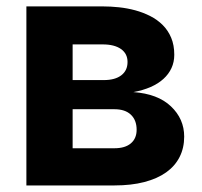

<svg xmlns="http://www.w3.org/2000/svg" viewBox="-20 -565 616 585"><path d="M293 -545.5Q317.1 -545.5 342.5 -542.8Q367.9 -540.1 392 -533.6Q416.2 -527 437.9 -516Q459.5 -505 475.9 -488.6Q492.2 -472.3 501.6 -449.9Q511 -427.6 511 -398.1Q511 -376.1 502.5 -357.6Q494 -339.1 478 -324.6Q462 -310 438.9 -299.9Q415.8 -289.8 386.4 -284.4Q460.6 -279.1 500.7 -241.1Q541.2 -202.8 541.2 -148.8Q541.2 -114.3 527.2 -86.6Q513.1 -58.9 486.2 -39.8Q459.2 -20.6 419.6 -10.3Q380 0 328.8 0H60.4V-545.5ZM201.3 -232.2V-113.3H328.8Q361.2 -113.3 378.7 -128.2Q396.3 -143.1 396.3 -169.7Q396.3 -198.9 378.7 -215.6Q361.2 -232.2 328.8 -232.2ZM296.2 -321Q330.6 -321 349.6 -335.6Q368.6 -350.1 368.6 -376.1Q368.6 -401.6 348.5 -415.7Q328.5 -429.7 293 -429.7H201.3V-321Z"/></svg>

Font: Inter P
Style: Bold
Weight: 700
Designer: Rasmus Andersson
Foundry: rsms
Version: Version 3.018;git-588b23468